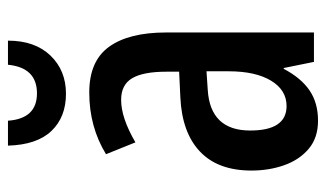

<svg xmlns="http://www.w3.org/2000/svg" viewBox="-184 -604 799 470"><g transform="rotate(-90 215.0 -369.5)"><path d="M223 -550Q300 -550 335 -501.5Q370 -453 370 -362V0H298L283 -74H281Q259 -32 228.5 -11Q198 10 154 10Q112 10 85 -13Q58 -36 45 -73Q32 -110 32 -153Q32 -235 78.5 -279Q125 -323 211 -327L274 -330V-361Q274 -418 258 -445Q242 -472 205 -472Q161 -472 101 -437L72 -509Q139 -550 223 -550ZM230 -260Q130 -254 130 -156Q130 -67 190 -67Q229 -67 252 -105Q275 -143 275 -209V-263ZM350 -749Q350 -683 313.5 -645Q277 -607 220 -607Q163 -607 129 -642.5Q95 -678 93 -749H154Q159 -678 221 -678Q284 -678 291 -749Z"/></g></svg>

Font: Noto Sans Khmer UI ExtraCondensed Medium
Style: Regular
Weight: 500
Width: 2
Designer: Danh Hong and the Monotype Design Team
Foundry: Monotype Imaging Inc.
Version: Version 2.002; ttfautohint (v1.8.4.7-5d5b)